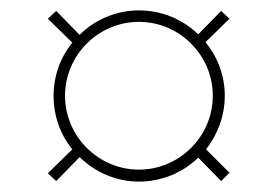

<svg xmlns="http://www.w3.org/2000/svg" viewBox="-20 -579 533 369"><path d="M247 -230C291 -230 331 -247 361 -276L405 -231L421 -247L376 -292C398 -320 412 -356 412 -395C412 -434 398 -470 375 -498L421 -543L405 -558L361 -513C331 -542 291 -559 247 -559C203 -559 162 -541 133 -512L88 -558L72 -543L119 -497C96 -469 83 -433 83 -395C83 -356 96 -320 119 -292L72 -246L88 -231L133 -277C163 -248 203 -230 247 -230ZM247 -253C169 -253 105 -317 105 -395C105 -473 169 -537 247 -537C325 -537 389 -473 389 -395C389 -317 325 -253 247 -253Z"/></svg>

Font: Sprat Condensed Light
Style: Regular
Weight: 300
Width: 3
Designer: Ethan Nakache
Foundry: Collletttivo
Version: Version 2.000;Glyphs 3.2 (3217)